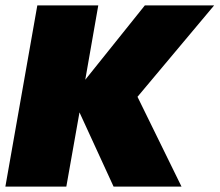

<svg xmlns="http://www.w3.org/2000/svg" viewBox="-32 -695 818 715"><path d="M-12 0H215L264 -276.5L391 0H644L480 -334.5L765.5 -675H507.5L285.5 -398L334 -675H107Z"/></svg>

Font: Anybody UltraCondensed Thin Black
Style: Italic
Weight: 900
Italic angle: -10°
Version: Version 1.111